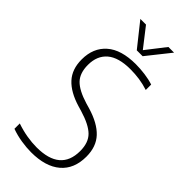

<svg xmlns="http://www.w3.org/2000/svg" viewBox="-296 -1001 1067 1067"><g transform="rotate(45 237.5 -467.0)"><path d="M203 9Q167 9 125.5 2.5Q84 -4 45.5 -18V-60Q88 -45.5 128.2 -38.8Q168.5 -32 205.5 -32Q391.5 -32 391.5 -189Q391.5 -255 356 -290Q320.5 -325 239 -349.5L208.5 -358.5Q123.5 -384 80.2 -431Q37 -478 37 -555Q37 -645.5 95.8 -697.2Q154.5 -749 269 -749Q304 -749 341.5 -744Q379 -739 409 -729V-686.5Q373.5 -698 338.8 -703Q304 -708 268 -708Q174.5 -708 128.8 -669Q83 -630 83 -558Q83 -494 116.2 -459.2Q149.5 -424.5 228 -400.5L259 -391.5Q349 -364.5 393.5 -317Q438 -269.5 438 -191.5Q438 -95 377 -43Q316 9 203 9ZM218 -807 108.5 -944.5H153L241 -831.5L329 -944.5H373.5L264 -807Z"/></g></svg>

Font: Encode Sans SemiCondensed SemiCondensed ExtraLight
Style: Regular
Weight: 200
Width: 4
Designer: Multiple Designers
Foundry: Impallari Type
Version: Version 3.000; ttfautohint (v1.8.3) -l 8 -r 50 -G 200 -x 14 